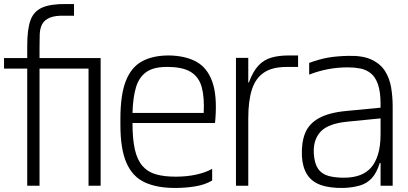

<svg xmlns="http://www.w3.org/2000/svg" viewBox="-23 -921 2025 952"><path d="M112 -634H173V0H112ZM344 -901V-843H303Q252 -845 224.5 -833.5Q197 -822 186 -801Q175 -780 174 -750.5Q173 -721 173 -686V-494H112V-694Q112 -777 128.5 -821.5Q145 -866 187.5 -884Q230 -902 305 -901ZM476 -633V-581H-3V-633ZM416 0V-628H476V0Z M845 11Q755 11 694.5 -17Q634 -45 604 -113.5Q574 -182 574 -302V-332Q574 -450 600.5 -518.5Q627 -587 680.5 -616.5Q734 -646 814 -646Q895 -645 949.5 -615.5Q1004 -586 1029 -517.5Q1054 -449 1045 -332L1043 -311H634Q634 -230 646 -178.5Q658 -127 684 -97.5Q710 -68 750.5 -56.5Q791 -45 848 -45Q904 -45 951 -55.5Q998 -66 1029 -84V-26Q994 -5 945.5 3Q897 11 845 11ZM634 -361H987Q991 -438 977.5 -488Q964 -538 925 -563Q886 -588 814 -589Q743 -591 705 -565.5Q667 -540 651.5 -489Q636 -438 634 -361Z M1147 0V-634H1208V-512H1211Q1231 -567 1258.5 -596Q1286 -625 1323 -635.5Q1360 -646 1408 -646H1455V-589H1397Q1327 -589 1285.5 -561Q1244 -533 1226 -477Q1208 -421 1208 -334V0Z M1864 0V-307Q1864 -313 1864 -328Q1864 -343 1864 -360Q1864 -377 1864 -390.5Q1864 -404 1864 -405Q1864 -466 1851 -503Q1838 -540 1815 -558Q1792 -576 1763 -581.5Q1734 -587 1702 -587Q1651 -587 1603.5 -578Q1556 -569 1510 -551V-609Q1561 -628 1605 -635.5Q1649 -643 1704 -644Q1776 -646 1820 -625Q1864 -604 1886.5 -568Q1909 -532 1916.5 -486.5Q1924 -441 1924 -394V0ZM1680 11Q1610 12 1565.5 -4.5Q1521 -21 1499 -57Q1477 -93 1474 -146Q1471 -214 1490 -261Q1509 -308 1559 -335.5Q1609 -363 1696 -371L1884 -389V-336L1702 -318Q1605 -309 1567 -268.5Q1529 -228 1533 -159Q1536 -111 1554 -84.5Q1572 -58 1606.5 -48.5Q1641 -39 1691 -40Q1730 -41 1761.5 -52.5Q1793 -64 1815.5 -88.5Q1838 -113 1851 -154.5Q1864 -196 1864 -257L1882 -113H1860Q1845 -64 1820.5 -37.5Q1796 -11 1761 -1Q1726 9 1680 11Z"/></svg>

Font: Matangi
Style: Regular
Weight: 400
Designer: Prashant Pant
Foundry: The Graphic Ant
Version: Version 3.002